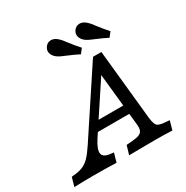

<svg xmlns="http://www.w3.org/2000/svg" viewBox="-247 -913 1028 1059"><g transform="rotate(-30 266.5 -383.5)"><path d="M189.5 -58.9 210.5 -56.5 194.4 0Q118.5 -2.4 51.6 -2.4Q-17.7 -2.4 -74.2 0L-58.1 -56.5L-41.9 -58.1Q-8.1 -61.3 14.5 -71Q37.1 -80.6 57.3 -101.2Q77.4 -121.8 103.2 -160.5L374.2 -571H427.4L472.6 -125.8Q475.8 -100.8 480.6 -87.5Q485.5 -74.2 495.2 -68.5Q504.8 -62.9 523.4 -60.5L566.1 -56.5L550 0Q494.4 -2.4 450 -2.4H448.4H444.4Q371 -2.4 336.3 -1.6Q305.6 -1.6 275 -0.8L291.9 -57.3L330.6 -60.5Q359.7 -62.9 374.6 -69.4Q389.5 -75.8 394.8 -89.1Q400 -102.4 397.6 -125.8L361.3 -479L383.1 -491.1L170.2 -168.5Q136.3 -116.1 140.7 -89.9Q145.2 -63.7 189.5 -58.9ZM206.5 -254.8H422.6L429.8 -198.4H169.4ZM251.6 -649.2Q235.5 -655.6 221.8 -662.1Q208.1 -668.5 198.4 -675.8Q179 -691.1 174.2 -710.5Q169.4 -729.8 182.3 -747.6Q195.2 -765.3 215.7 -766.5Q236.3 -767.7 255.6 -751.6Q265.3 -743.5 275 -732.3Q284.7 -721 294.4 -707.3Q304.8 -693.5 318.1 -677.4Q331.5 -661.3 346 -645.2L323.4 -616.1Q298.4 -629.8 251.6 -649.2ZM433.9 -649.2Q417.7 -655.6 404 -662.1Q390.3 -668.5 380.6 -675.8Q361.3 -691.1 356.5 -710.5Q351.6 -729.8 364.5 -747.6Q377.4 -765.3 398 -766.5Q418.5 -767.7 437.9 -751.6Q447.6 -743.5 457.3 -732.3Q466.9 -721 476.6 -707.3Q487.1 -693.5 500.4 -677.4Q513.7 -661.3 528.2 -645.2L505.6 -616.1Q480.6 -629.8 433.9 -649.2Z"/></g></svg>

Font: Playfair Micro SmCond SmLight
Style: Italic
Weight: 360
Width: 4
Italic angle: -15.6°
Designer: Claus Eggers Sørensen
Foundry: Claus Eggers Sørensen
Version: Version 2.203;Glyphs 3.3 (3326)